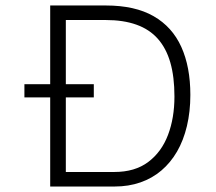

<svg xmlns="http://www.w3.org/2000/svg" viewBox="-20 -680 786 700"><path d="M69 -373H322V-325H69ZM199 0V-53H397Q472 -53 520.5 -89.5Q569 -126 592.5 -188Q616 -250 616 -328Q616 -400 601 -452Q586 -504 555.5 -538.5Q525 -573 477.5 -590Q430 -607 366 -607H199V-660H366Q472 -660 540 -621Q608 -582 641 -509Q674 -436 674 -334Q674 -273 661.5 -220.5Q649 -168 625.5 -127.5Q602 -87 568.5 -58.5Q535 -30 492 -15Q449 0 398 0ZM163 0V-660H220V0Z"/></svg>

Font: Bricolage Grotesque 96pt ExtraBold ExtraLight
Style: Regular
Weight: 250
Version: Version 1.001;gftools[0.9.33.dev8+g029e19f]